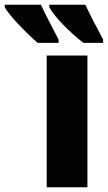

<svg xmlns="http://www.w3.org/2000/svg" viewBox="-140 -786 453 806"><path d="M218 -766H67V-756C85 -719 154 -649 210 -606H293V-620C259 -683 232 -736 218 -766ZM32 -766H-120V-756C-103 -722 -25 -643 18 -606H106V-620C73 -682 46 -735 32 -766ZM227 0V-553H56V0Z"/></svg>

Font: Noto Sans Condensed Black
Style: Regular
Weight: 900
Width: 3
Designer: Monotype Design Team
Foundry: Monotype Imaging Inc.
Version: Version 2.013